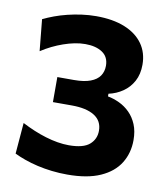

<svg xmlns="http://www.w3.org/2000/svg" viewBox="-81 -770 744 853"><g transform="rotate(10 291.0 -344.0)"><path d="M279.5 13Q243.5 13 209.2 9Q175 5 143.8 -2.2Q112.5 -9.5 85.8 -19Q59 -28.5 37.5 -39L49 -179Q76 -165 103.5 -153.5Q131 -142 158.2 -133.8Q185.5 -125.5 212.2 -121Q239 -116.5 263.5 -116.5Q328.5 -116.5 356.5 -140.8Q384.5 -165 384.5 -203Q384.5 -247.5 348.5 -270.2Q312.5 -293 245.5 -293Q223.5 -293 202.8 -293Q182 -293 161 -293V-406Q179.5 -406 198.2 -406Q217 -406 236 -406Q281.5 -406 310 -416.8Q338.5 -427.5 351.8 -447Q365 -466.5 365 -492.5Q365 -532.5 335.8 -552.2Q306.5 -572 258.5 -572Q235 -572 210.2 -567Q185.5 -562 160.5 -553.2Q135.5 -544.5 111 -532.5Q86.5 -520.5 63.5 -505.5L49.5 -647.5Q72 -658.5 99 -668.5Q126 -678.5 156.5 -686Q187 -693.5 219.5 -698Q252 -702.5 284.5 -702.5Q360.5 -702.5 414 -680.8Q467.5 -659 495.8 -619.2Q524 -579.5 524 -525.5Q524 -482.5 507 -451Q490 -419.5 461.2 -399.8Q432.5 -380 397.5 -372.5V-360.5Q424 -355.5 450 -343.2Q476 -331 497 -310Q518 -289 530.5 -259Q543 -229 543 -188.5Q543 -130.5 514.8 -84.8Q486.5 -39 428.2 -13Q370 13 279.5 13Z"/></g></svg>

Font: Commissioner Thin
Style: Bold
Weight: 700
Version: Version 1.001;gftools[0.9.23]